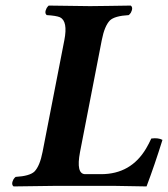

<svg xmlns="http://www.w3.org/2000/svg" viewBox="-20 -667 603 689"><path d="M342.8 -42Q449.7 -42 504.4 -134.3Q514.2 -150.9 522.9 -169.9Q547.9 -173.3 563 -165Q535.2 -75.7 505.9 2Q504.9 2 391.1 0H176.8L28.8 2Q19 -5.4 28.3 -23.4Q32.2 -29.3 36.1 -32.2Q86.4 -35.2 103.5 -51.3Q123 -71.3 132.8 -122.1L210.9 -522.9Q224.1 -590.8 195.3 -605Q181.6 -610.8 147.9 -612.8Q138.2 -620.1 147.5 -638.2Q151.4 -644 154.8 -647Q155.8 -647 303.2 -645Q324.7 -645 370.1 -645.8Q415.5 -646.5 449.2 -647Q459 -639.6 449.7 -621.6Q445.8 -615.7 441.9 -612.8Q391.6 -609.9 374.5 -593.8Q355 -573.7 345.2 -522.9L267.1 -121.1Q252.4 -43 285.2 -42Z"/></svg>

Font: Linux Libertine Capitals O
Style: Bold Italic Samll Caps
Weight: 400
Italic angle: -12°
Designer: Philipp H. Poll
Foundry: Philipp H. Poll
Version: Version 5.0.4